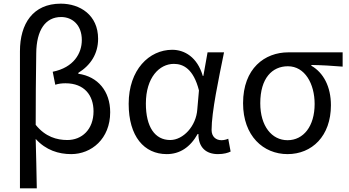

<svg xmlns="http://www.w3.org/2000/svg" viewBox="-20 -829 1905 1049"><path d="M89 200H181C179 108 178 22 175 -70C231 -8 301 13 369 13C479 13 582 -70 582 -216C582 -330 515 -411 408 -426V-431C476 -473 516 -536 516 -617C516 -747 417 -809 312 -809C160 -809 89 -699 89 -549ZM348 -64C291 -64 228 -81 175 -147C175 -279 176 -407 178 -537C179 -666 229 -736 314 -736C374 -736 427 -694 427 -610C427 -538 383 -460 268 -437L282 -366C300 -372 319 -374 338 -374C441 -374 491 -308 491 -221C491 -121 427 -64 348 -64Z M891 13C962 13 1019 -24 1060 -97H1064C1064 -22 1107 13 1171 13C1203 13 1226 6 1240 -1L1227 -71C1216 -66 1202 -63 1190 -63C1160 -63 1136 -82 1136 -119C1136 -218 1175 -400 1204 -543H1114L1091 -414H1088C1058 -517 988 -557 921 -557C795 -557 683 -448 683 -262C683 -83 768 13 891 13ZM910 -64C826 -64 777 -136 777 -263C777 -406 851 -480 930 -480C981 -480 1037 -453 1067 -335L1058 -232C1052 -140 981 -64 910 -64Z M1551 13C1684 13 1788 -85 1788 -254C1788 -356 1747 -432 1681 -470V-474C1741 -473 1791 -470 1852 -465V-543H1555C1427 -543 1308 -456 1308 -265C1308 -86 1419 13 1551 13ZM1551 -63C1465 -63 1402 -140 1402 -265C1402 -402 1467 -467 1553 -467C1646 -467 1699 -371 1699 -261C1699 -139 1638 -63 1551 -63Z"/></svg>

Font: Noto Sans Mono CJK HK
Style: Regular
Weight: 400
Designer: Ryoko NISHIZUKA 西塚涼子 (kana, bopomofo & ideographs); Paul D. Hunt (Latin, Greek & Cyrillic); Sandoll Communications 산돌커뮤니
Foundry: Adobe
Version: Version 2.004;hotconv 1.0.118;makeotfexe 2.5.65603